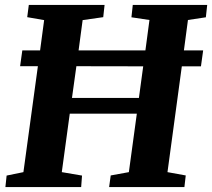

<svg xmlns="http://www.w3.org/2000/svg" viewBox="-20 -763 865 783"><path d="M2 0 7 -47 75.5 -61 134.5 -493H62L71 -557.5H143.5L160 -681L91 -693L97.5 -743H406.5L401 -693L317 -681L300.5 -557.5H573L589.5 -681.5L516 -692.5L521.5 -743H825L819.5 -692.5L746.5 -681.5L730 -557.5H808.5L799.5 -492.5H721.5L663 -61L737.5 -47.5L732 0H425L431.5 -47.5L505.5 -61L538 -299.5H264.5L232 -61L314.5 -47L311 0ZM273.5 -363.5H546.5L564 -492.5L291.5 -493Z"/></svg>

Font: Merriweather 24pt ExtraBold
Style: Italic
Weight: 800
Italic angle: -7.8°
Version: Version 2.101